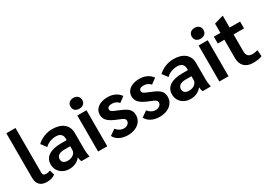

<svg xmlns="http://www.w3.org/2000/svg" viewBox="-0 -1521 3208 2309"><g transform="rotate(-30 1603.5 -366.0)"><path d="M57 -124V-742H184V-122Q184 -100 195.5 -89.5Q207 -79 230 -79Q253 -79 287 -92L306 -24Q261 10 188 10Q124 10 90.5 -24.5Q57 -59 57 -124Z M331 -149Q331 -226 392 -267Q453 -308 566 -308H644V-329Q644 -369 620.5 -390.5Q597 -412 554 -412Q509 -412 468 -396Q427 -380 401 -352L345 -426Q386 -465 442 -487.5Q498 -510 558 -510Q658 -510 715 -463Q772 -416 772 -333V-105Q772 -82 775.5 -51Q779 -20 784 0H671Q665 -13 662 -25.5Q659 -38 657 -60H655Q598 10 502 10Q453 10 414 -10.5Q375 -31 353 -67.5Q331 -104 331 -149ZM644 -173V-223H562Q511 -223 483.5 -204Q456 -185 456 -149Q456 -119 476.5 -102.5Q497 -86 533 -86Q581 -86 612.5 -110.5Q644 -135 644 -173Z M885 -633Q885 -667 907 -687.5Q929 -708 966 -708Q1003 -708 1025.5 -687.5Q1048 -667 1048 -633Q1048 -599 1026 -578.5Q1004 -558 966 -558Q929 -558 907 -578.5Q885 -599 885 -633ZM903 -500H1030V0H903Z M1130 -85 1209 -140Q1227 -115 1255 -100Q1283 -85 1312 -85Q1346 -85 1368 -102.5Q1390 -120 1390 -146Q1390 -167 1374 -179.5Q1358 -192 1306 -212Q1215 -247 1178 -283Q1141 -319 1141 -372Q1141 -434 1191.5 -472Q1242 -510 1326 -510Q1382 -510 1427 -488.5Q1472 -467 1500 -427L1426 -372Q1391 -415 1331 -415Q1301 -415 1284.5 -404.5Q1268 -394 1268 -374Q1268 -360 1275 -351Q1282 -342 1302 -332Q1322 -322 1366 -305Q1425 -282 1457.5 -260.5Q1490 -239 1503.5 -213.5Q1517 -188 1517 -152Q1517 -104 1491.5 -67.5Q1466 -31 1420 -10.5Q1374 10 1314 10Q1249 10 1199.5 -16Q1150 -42 1130 -85Z M1571 -85 1650 -140Q1668 -115 1696 -100Q1724 -85 1753 -85Q1787 -85 1809 -102.5Q1831 -120 1831 -146Q1831 -167 1815 -179.5Q1799 -192 1747 -212Q1656 -247 1619 -283Q1582 -319 1582 -372Q1582 -434 1632.5 -472Q1683 -510 1767 -510Q1823 -510 1868 -488.5Q1913 -467 1941 -427L1867 -372Q1832 -415 1772 -415Q1742 -415 1725.5 -404.5Q1709 -394 1709 -374Q1709 -360 1716 -351Q1723 -342 1743 -332Q1763 -322 1807 -305Q1866 -282 1898.5 -260.5Q1931 -239 1944.5 -213.5Q1958 -188 1958 -152Q1958 -104 1932.5 -67.5Q1907 -31 1861 -10.5Q1815 10 1755 10Q1690 10 1640.5 -16Q1591 -42 1571 -85Z M2015 -149Q2015 -226 2076 -267Q2137 -308 2250 -308H2328V-329Q2328 -369 2304.5 -390.5Q2281 -412 2238 -412Q2193 -412 2152 -396Q2111 -380 2085 -352L2029 -426Q2070 -465 2126 -487.5Q2182 -510 2242 -510Q2342 -510 2399 -463Q2456 -416 2456 -333V-105Q2456 -82 2459.5 -51Q2463 -20 2468 0H2355Q2349 -13 2346 -25.5Q2343 -38 2341 -60H2339Q2282 10 2186 10Q2137 10 2098 -10.5Q2059 -31 2037 -67.5Q2015 -104 2015 -149ZM2328 -173V-223H2246Q2195 -223 2167.5 -204Q2140 -185 2140 -149Q2140 -119 2160.5 -102.5Q2181 -86 2217 -86Q2265 -86 2296.5 -110.5Q2328 -135 2328 -173Z M2569 -633Q2569 -667 2591 -687.5Q2613 -708 2650 -708Q2687 -708 2709.5 -687.5Q2732 -667 2732 -633Q2732 -599 2710 -578.5Q2688 -558 2650 -558Q2613 -558 2591 -578.5Q2569 -599 2569 -633ZM2587 -500H2714V0H2587Z M2890 -150V-405H2799V-500H2890V-629L3014 -665H3018V-500H3163V-405H3018V-169Q3018 -126 3038 -106Q3058 -86 3099 -86Q3138 -86 3172 -98L3178 -11Q3133 10 3053 10Q2976 10 2933 -32Q2890 -74 2890 -150Z"/></g></svg>

Font: Sarabun
Style: Bold
Weight: 700
Designer: Suppakit Chalermlarp | Katatrad Co.,Ltd.
Foundry: Cadson Demak Co.,Ltd.
Version: Version 1.000; ttfautohint (v1.6)